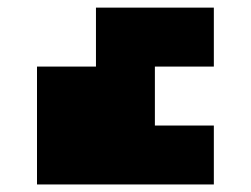

<svg xmlns="http://www.w3.org/2000/svg" viewBox="-20 -489 665 509"><path d="M546.9 -468.8V-312.5H390.6V-156.2H546.9V0H78.1V-312.5H234.4V-468.8Z"/></svg>

Font: Sorena-Fanum Normal
Style: Regular
Weight: 400
Designer: Mohammad Darvishi
Version: Version 1.000;March 20, 2024;FontCreator 15.0.0.2958 64-bit